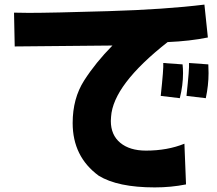

<svg xmlns="http://www.w3.org/2000/svg" viewBox="-20 -768 943 835"><path d="M690 -494 774 -488Q776 -469 776 -450Q776 -397 762 -341L679 -351Q692 -471 690 -494ZM802 -494 886 -488Q887 -469 887 -450Q887 -397 875 -341L791 -351Q804 -471 802 -494ZM653 47Q492 47 409 -4Q296 -87 296 -233Q296 -340 346 -418Q396 -496 469 -570Q317 -568 44 -566L41 -713Q66 -712 105 -712Q203 -712 451 -719.5Q699 -727 869 -748L884 -605Q805 -589 709 -585Q472 -399 463 -260L462 -242Q462 -181 503 -147Q544 -113 615 -113Q708 -113 782 -143L789 34Q724 47 653 47Z"/></svg>

Font: KN Bobohei
Style: Bold
Weight: 700
Designer: Kingnam Type Foundry
Version: Version 1.710;March 18, 2023